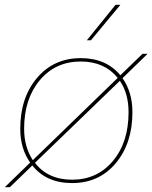

<svg xmlns="http://www.w3.org/2000/svg" viewBox="-36 -750 632 796"><path d="M463 -730 341 -583H324L443 -730ZM576 -527 472 -426Q513 -367 513 -285Q513 -156 444 -73.5Q375 9 263 9Q156 9 98 -64L5 26H-16L89 -76Q48 -134 48 -216Q48 -345 117.5 -427Q187 -509 299 -509Q404 -509 463 -438L555 -527ZM64 -216Q64 -141 100 -86L452 -427Q397 -495 299 -495Q194 -495 129 -417.5Q64 -340 64 -216ZM497 -285Q497 -362 461 -415L109 -75Q163 -5 263 -5Q367 -5 432 -82.5Q497 -160 497 -285Z"/></svg>

Font: Elaine Sans Thin
Style: Italic
Weight: 250
Italic angle: -13°
Designer: Wei Huang
Foundry: Wei Huang
Version: Version 2.001;December 24, 2019;FontCreator 12.0.0.2547 64-b